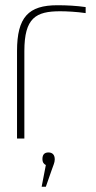

<svg xmlns="http://www.w3.org/2000/svg" viewBox="-20 -529 367 733"><path d="M210 -486C233 -486 274 -484 307 -479V-502C272 -507 236 -509 199 -509C89 -509 45 -464 45 -334V0H73V-334C73 -461 117 -486 210 -486ZM139 184H155L177 121C183 103 189 92 189 80V79C189 62 180 53 165 53C150 53 142 61 142 78V79C142 89 146 97 155 101Z"/></svg>

Font: LT Wave Thin
Style: Regular
Weight: 100
Designer: Daniel Lyons
Version: Version 2.5 (Glyphs App)